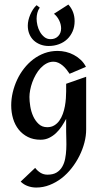

<svg xmlns="http://www.w3.org/2000/svg" viewBox="-20 -611 455 853"><path d="M362.8 -36.1Q362.8 -7.3 355 22.7Q347.2 52.7 332.8 81.5Q318.4 110.4 298.3 136Q278.3 161.6 253.7 180.7Q229 199.7 200.4 210.9Q171.9 222.2 141.1 222.2Q121.6 222.2 103.8 215.8Q85.9 209.5 71.8 195.8L136.2 134.8Q146.5 148.4 160.2 156.7Q173.8 165 190.9 165Q215.8 165 231.4 155.5Q247.1 146 256.3 130.1Q265.6 114.3 269.5 94Q273.4 73.7 274.4 52.2Q275.4 30.8 274.7 10.3Q273.9 -10.3 273.9 -26.9V-83Q265.1 -66.4 254.2 -49.8Q243.2 -33.2 229.2 -20Q215.3 -6.8 198.2 1.5Q181.2 9.8 160.2 9.8Q128.4 9.8 104 -2.4Q79.6 -14.6 63 -35.4Q46.4 -56.2 38.1 -84Q29.8 -111.8 29.8 -143.1Q29.8 -171.4 36.6 -200.4Q43.5 -229.5 55.9 -256.3Q68.4 -283.2 86.7 -306.6Q105 -330.1 127.7 -347.4Q150.4 -364.7 177.7 -374.8Q205.1 -384.8 235.8 -384.8Q254.4 -384.8 272.9 -380.4Q291.5 -376 308.3 -366.9Q325.2 -357.9 339.1 -344.7Q353 -331.5 361.8 -314L289.1 -283.2Q283.2 -292.5 275.6 -302Q268.1 -311.5 259 -319.3Q250 -327.1 239.5 -332Q229 -336.9 217.8 -336.9Q201.2 -336.9 186.8 -329.1Q172.4 -321.3 160.4 -308.6Q148.4 -295.9 139.2 -279.5Q129.9 -263.2 123.5 -245.6Q117.2 -228 114 -210.9Q110.8 -193.8 110.8 -180.2Q110.8 -161.6 114.5 -138.4Q118.2 -115.2 127.4 -94.7Q136.7 -74.2 151.9 -60.1Q167 -45.9 189.9 -45.9Q208 -45.9 221.2 -54Q234.4 -62 243.7 -75Q252.9 -87.9 259 -104.7Q265.1 -121.6 268.3 -139.2Q271.5 -156.7 272.7 -174.1Q273.9 -191.4 273.9 -205.1V-238.8L362.8 -270ZM142.6 -587.9 156.7 -577.1Q148.9 -566.4 145.8 -553.5Q142.6 -540.5 142.6 -527.8Q142.6 -514.6 146.2 -498.8Q149.9 -482.9 157.7 -469.2Q165.5 -455.6 177.2 -446.3Q189 -437 204.6 -437Q225.6 -437 238.5 -450.4Q251.5 -463.9 251.5 -484.9Q251.5 -502.9 242.7 -520.8Q233.9 -538.6 219.7 -549.8L283.7 -590.8Q311.5 -560.1 311.5 -517.1Q311.5 -492.2 302.7 -471.9Q293.9 -451.7 278.6 -437Q263.2 -422.4 241.9 -414.6Q220.7 -406.7 196.3 -406.7Q176.3 -406.7 159.2 -413.3Q142.1 -419.9 129.6 -431.6Q117.2 -443.4 110.4 -460Q103.5 -476.6 103.5 -497.1Q103.5 -508.8 106.4 -521.5Q109.4 -534.2 114.5 -546.1Q119.6 -558.1 126.7 -569.1Q133.8 -580.1 142.6 -587.9Z"/></svg>

Font: Redressed
Style: Regular
Weight: 400
Designer: Astigmatic (AOETI)
Foundry: Astigmatic (AOETI)
Version: Version 1.000